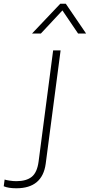

<svg xmlns="http://www.w3.org/2000/svg" viewBox="-185 -800 482 1030"><path d="M34.2 -620.1H-13.2L138.2 -779.8H168L276.9 -620.1H233.9L149.9 -744.1ZM22 66.9 100.1 -529.8H140.1L60.1 79.1Q42 210 -97.2 210Q-140.1 210 -165 199.2L-160.2 163.1Q-153.3 166 -133.8 168.9Q-114.3 171.9 -97.2 171.9Q-43.9 171.9 -14.9 148.7Q14.2 125.5 22 66.9Z"/></svg>

Font: Cooper Hewitt
Style: Light Italic
Weight: 704
Designer: Village Type and Design LLC
Foundry: Cooper Hewitt Smithsonian Design Museum
Version: 1.000